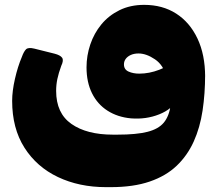

<svg xmlns="http://www.w3.org/2000/svg" viewBox="-20 -512 904 790"><path d="M416 258Q306 258 218.5 216.5Q131 175 80.5 95.5Q30 16 30 -97Q30 -137 41.5 -187.5Q53 -238 70 -278Q78 -300 87 -309Q96 -318 121 -312L205 -291Q228 -285 235.5 -274.5Q243 -264 232 -241Q221 -211 216 -187Q211 -163 211 -138Q211 -46 274 -2Q337 42 444 42H464Q541 42 586.5 30.5Q632 19 654 -7.5Q676 -34 682.5 -80.5Q689 -127 689 -197L824 -205Q824 -127 813.5 -57Q803 13 777 70.5Q751 128 707 170Q663 212 596 235Q529 258 436 258ZM665 -195Q653 -244 617.5 -268Q582 -292 550 -292Q532 -292 518.5 -286Q505 -280 497.5 -270Q490 -260 490 -247Q490 -226 509 -217.5Q528 -209 553 -209Q594 -209 635.5 -225Q677 -241 697 -263L709 -103Q689 -63 635 -41.5Q581 -20 519 -25Q464 -30 422.5 -56.5Q381 -83 358.5 -128.5Q336 -174 336 -235Q336 -283 351.5 -329Q367 -375 397 -411.5Q427 -448 471.5 -470Q516 -492 573 -492Q649 -492 705 -456Q761 -420 792.5 -353.5Q824 -287 824 -196Z"/></svg>

Font: Rubik Black
Style: Regular
Weight: 900
Designer: Hubert and Fischer
Foundry: Hubert and Fischer
Version: Version 2.300;gftools[0.9.30]